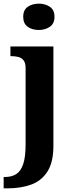

<svg xmlns="http://www.w3.org/2000/svg" viewBox="-40 -790 405 1050"><path d="M-20 240V178H-13Q24 178 49 162Q74 146 87 107Q100 68 100 0V-417Q100 -446 89 -460Q78 -474 60 -478.5Q42 -483 20 -483H17V-536H252V8Q252 97 219.5 148Q187 199 130.5 219.5Q74 240 0 240ZM172 -626Q136 -626 111.5 -643.5Q87 -661 87 -698Q87 -736 112 -753Q137 -770 173 -770Q207 -770 232.5 -753Q258 -736 258 -698Q258 -661 232.5 -643.5Q207 -626 172 -626Z"/></svg>

Font: Noto Serif Kannada
Style: Bold
Weight: 700
Version: Version 2.003